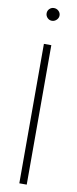

<svg xmlns="http://www.w3.org/2000/svg" viewBox="-96 -889 370 921"><g transform="rotate(10 89.0 -428.5)"><path d="M88.9 -856.9Q102.1 -856.9 111.6 -847.9Q121.1 -838.9 121.1 -826.2Q121.1 -813.5 111.3 -804.2Q101.6 -794.9 88.9 -794.9Q76.2 -794.9 67.1 -804.2Q58.1 -813.5 58.1 -826.2Q58.1 -838.9 67.1 -847.9Q76.2 -856.9 88.9 -856.9ZM106.9 0H70.8V-679.2H106.9Z"/></g></svg>

Font: Rawengulk
Style: Regular
Weight: 400
Version: Version 0.92